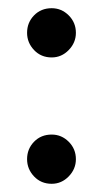

<svg xmlns="http://www.w3.org/2000/svg" viewBox="-20 -442 252 468"><path d="M106 -302Q80 -302 63 -320Q46 -338 46 -362Q46 -387 63 -404.5Q80 -422 106 -422Q130 -422 147.5 -404.5Q165 -387 165 -362Q165 -338 147.5 -320Q130 -302 106 -302ZM106 6Q80 6 63 -12Q46 -30 46 -54Q46 -79 63 -96.5Q80 -114 106 -114Q130 -114 147.5 -96.5Q165 -79 165 -54Q165 -30 147.5 -12Q130 6 106 6Z"/></svg>

Font: Dosis ExtraLight SemiBold
Style: Regular
Weight: 600
Version: Version 3.001; ttfautohint (v1.8.2)